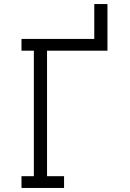

<svg xmlns="http://www.w3.org/2000/svg" viewBox="-20 -927 640 947"><path d="M86 0V-58H147V-677H86V-735H445V-907H510V-677H212V-58H296V0Z"/></svg>

Font: Iosevka Etoile Light
Style: Regular
Weight: 300
Designer: Belleve Invis
Foundry: Belleve Invis
Version: Version 25.0.1; ttfautohint (v1.8.4)